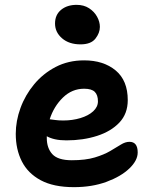

<svg xmlns="http://www.w3.org/2000/svg" viewBox="-20 -762 629 792"><path d="M285 10Q201 10 148 -18.5Q95 -47 70 -96.5Q45 -146 45 -210Q45 -263 64.5 -316.5Q84 -370 121 -414.5Q158 -459 210 -486Q262 -513 327 -513Q407 -513 457 -471.5Q507 -430 507 -349Q507 -293 472.5 -256.5Q438 -220 380.5 -201.5Q323 -183 254 -183Q227 -183 207 -187.5Q187 -192 173 -200Q173 -197 173 -193Q173 -151 196 -126Q219 -101 276 -101Q333 -101 371 -112.5Q409 -124 434.5 -139Q460 -154 478.5 -165.5Q497 -177 514 -177Q548 -177 548 -133Q548 -100 513.5 -67Q479 -34 419.5 -12Q360 10 285 10ZM327 -396Q277 -396 239.5 -359.5Q202 -323 185 -270Q195 -269 208 -267Q221 -265 241 -265Q279 -265 312 -275Q345 -285 364.5 -303Q384 -321 384 -344Q384 -370 371 -383Q358 -396 327 -396ZM312 -579Q265 -579 236 -604Q207 -629 207 -665Q207 -701 232 -721.5Q257 -742 296 -742Q326 -742 347.5 -728Q369 -714 380.5 -693Q392 -672 392 -651Q392 -626 373.5 -602.5Q355 -579 312 -579Z"/></svg>

Font: Shantell Sans Normal
Style: Regular
Weight: 600
Designer: Stephen Nixon, Anya Danilova, Shantell Martin
Foundry: Arrow Type
Version: Version 1.009;[a7da0bfa3]